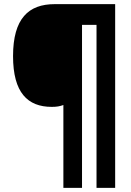

<svg xmlns="http://www.w3.org/2000/svg" viewBox="-20 -873 634 927"><path d="M536 34V-853H244C118 -853 43 -784 43 -602C43 -426 113 -357 230 -357C255 -357 269 -360 286 -366V34H376V-753H446V34Z"/></svg>

Font: Noto Sans Kannada UI SemiCondensed Black
Style: Regular
Weight: 900
Width: 4
Designer: Jelle Bosma - Monotype Design Team
Foundry: Monotype Imaging Inc.
Version: Version 2.005